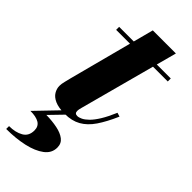

<svg xmlns="http://www.w3.org/2000/svg" viewBox="-260 -604 902 902"><g transform="rotate(45 190.5 -153.0)"><path d="M146.5 10Q104.5 10 80.2 -1Q56 -12 45.8 -29.5Q35.5 -47 35.5 -65.5Q35.5 -79 40 -96.2Q44.5 -113.5 48 -128.5L161.5 -560H315L182.5 -66.5Q181 -61 179.5 -54.5Q178 -48 178 -41Q178 -24.5 195 -24.5Q205 -24.5 218.8 -31Q232.5 -37.5 248.5 -53.2Q264.5 -69 282 -97.2Q299.5 -125.5 318 -169L337.5 -163Q312 -104.5 285.8 -66Q259.5 -27.5 226.2 -8.8Q193 10 146.5 10ZM38 -440V-460H381V-440ZM2 254.5V235.5Q44 235.5 72.5 219.2Q101 203 101 165.5Q101 138.5 80.8 126.2Q60.5 114 22.5 114L136 -4H165L89 74.5Q128.5 75 161.5 81.8Q194.5 88.5 214.2 103.8Q234 119 234 146.5Q234 183.5 202.2 207.2Q170.5 231 117.8 242.8Q65 254.5 2 254.5Z"/></g></svg>

Font: Bodoni Moda ExtraBold
Style: Italic
Weight: 800
Italic angle: -13°
Version: Version 2.005